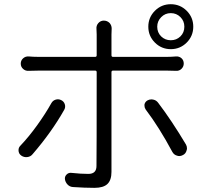

<svg xmlns="http://www.w3.org/2000/svg" viewBox="-20 -866 1006 926"><path d="M803.7 -802.7Q776.4 -802.7 757.3 -783.2Q738.3 -763.7 738.3 -737.3Q738.3 -709 757.3 -690.4Q776.4 -671.9 803.7 -671.9Q831.1 -671.9 850.1 -690.4Q869.1 -709 869.1 -737.3Q869.1 -764.6 850.1 -783.7Q831.1 -802.7 803.7 -802.7ZM880.4 -660.6Q848.6 -628.9 803.7 -628.9Q758.8 -628.9 727.1 -660.6Q695.3 -692.4 695.3 -737.3Q695.3 -782.2 727.1 -814Q758.8 -845.7 803.7 -845.7Q848.6 -845.7 880.4 -814Q912.1 -782.2 912.1 -737.3Q912.1 -692.4 880.4 -660.6ZM227.5 -368.2Q234.4 -380.9 248 -385.3Q261.7 -389.6 274.9 -383.3Q288.1 -377 292.5 -363.3Q296.9 -349.6 290 -336.9Q229.5 -229.5 137.7 -123Q127.9 -110.4 111.8 -108.4Q95.7 -106.4 82.5 -115.7Q69.3 -125 69.3 -141.6Q69.3 -154.3 78.1 -163.1Q118.2 -205.1 158.7 -261.2Q199.2 -317.4 227.5 -368.2ZM788.1 -525.4H524.4Q517.6 -525.4 517.6 -517.6V-37.1Q517.6 2.9 498 21.5Q478.5 40 435.5 40Q388.7 40 332 36.1Q316.4 35.2 305.7 23.9Q294.9 12.7 293 -2.9Q292 -15.6 301.8 -24.9Q311.5 -34.2 325.2 -32.2Q370.1 -27.3 406.2 -27.3Q445.3 -27.3 445.3 -65.4Q446.3 -123 446.3 -516.6V-517.6Q446.3 -525.4 439.5 -525.4H164.1Q138.7 -525.4 118.2 -524.4Q102.5 -523.4 91.3 -533.7Q80.1 -543.9 80.1 -559.1Q80.1 -574.2 91.3 -584.5Q102.5 -594.7 118.2 -593.8Q139.6 -591.8 163.1 -591.8H439.5Q446.3 -591.8 446.3 -599.6V-699.2Q446.3 -710 445.3 -725.6Q443.4 -742.2 454.1 -754.4Q464.8 -766.6 480.5 -766.6Q497.1 -766.6 508.8 -754.9Q518.6 -743.2 518.6 -728.5L517.6 -699.2V-599.6Q517.6 -591.8 524.4 -591.8H787.1Q805.7 -591.8 829.1 -593.8Q844.7 -594.7 855.5 -585Q866.2 -575.2 866.2 -559.6Q866.2 -544.9 855.5 -534.2Q844.7 -523.4 829.1 -524.4Q804.7 -525.4 788.1 -525.4ZM682.6 -337.9Q676.8 -346.7 676.8 -355.5Q676.8 -358.4 676.8 -362.3Q679.7 -375 691.4 -381.8Q700.2 -386.7 710.9 -386.7Q714.8 -386.7 718.8 -385.7Q733.4 -382.8 742.2 -371.1Q807.6 -285.2 877 -168.9Q881.8 -160.2 881.8 -150.4Q881.8 -145.5 879.9 -140.6Q876 -125 862.3 -118.2Q853.5 -113.3 844.7 -113.3Q839.8 -113.3 834 -115.2Q819.3 -119.1 811.5 -132.8Q747.1 -252.9 682.6 -337.9Z"/></svg>

Font: Gen Jyuu Gothic P Normal
Style: Regular
Weight: 300
Designer: [Source Han Sans]
Ryoko NISHIZUKA  (kana & ideographs); Paul D. Hunt (Latin, Greek & Cyrillic); Wenlong ZHANG  (bopomofo
Version: Version 1.002.20150607